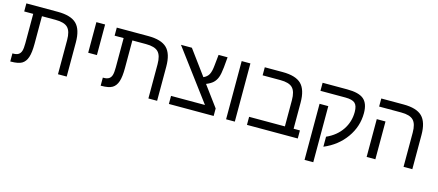

<svg xmlns="http://www.w3.org/2000/svg" viewBox="-54 -1160 4356 1909"><g transform="rotate(15 2124.0 -205.5)"><path d="M127.9 -516.1H35.2V-599.1H358.9Q493.7 -599.1 552.2 -541.7Q610.8 -484.4 610.8 -351.1V0H521V-352.1Q521 -441.9 484.6 -479Q448.2 -516.1 357.9 -516.1H217.8V-231.9Q217.8 -142.1 201.4 -92.8Q185.1 -43.5 148.9 -21.7Q112.8 0 35.2 0H29.8V-83H38.1Q72.3 -83 91.8 -95.5Q111.3 -107.9 119.6 -134.3Q127.9 -160.6 127.9 -213.9Z M755.9 -599.1H845.7V-284.2H755.9Z M1058.6 -516.1H965.8V-599.1H1289.6Q1424.3 -599.1 1482.9 -541.7Q1541.5 -484.4 1541.5 -351.1V0H1451.7V-352.1Q1451.7 -441.9 1415.3 -479Q1378.9 -516.1 1288.6 -516.1H1148.4V-231.9Q1148.4 -142.1 1132.1 -92.8Q1115.7 -43.5 1079.6 -21.7Q1043.5 0 965.8 0H960.4V-83H968.8Q1002.9 -83 1022.5 -95.5Q1042 -107.9 1050.3 -134.3Q1058.6 -160.6 1058.6 -213.9Z M2123.5 0H1662.6V-83H2011.7L1626.5 -599.1H1738.8L1924.8 -346.2Q1962.4 -362.3 1979.5 -393.8Q1996.6 -425.3 2002.4 -490.2L2013.7 -599.1H2106.4L2096.7 -492.2Q2089.8 -423.8 2076.4 -388.4Q2063 -353 2038.1 -329.6Q2013.2 -306.2 1967.8 -288.1L2123.5 -77.1Z M2251.5 -599.1H2341.3V0H2251.5Z M2489.3 -516.1V-599.1H2673.3Q2808.1 -599.1 2866.2 -541.5Q2924.3 -483.9 2924.3 -351.1V-83H2989.3V0H2466.3V-83H2834.5V-352.1Q2834.5 -441.9 2798.1 -479Q2761.7 -516.1 2672.4 -516.1Z M3199.2 -389.2V188H3109.4V-389.2ZM3084.5 -599.1H3337.4Q3458 -599.1 3508.8 -555.9Q3559.6 -512.7 3559.6 -413.1Q3559.6 -275.4 3477.8 -160.4Q3396 -45.4 3256.3 13.2V-89.8Q3358.4 -135.7 3413.3 -217.5Q3468.3 -299.3 3468.3 -400.9Q3468.3 -466.3 3439.7 -491.2Q3411.1 -516.1 3341.3 -516.1H3084.5Z M3788.1 0H3698.2V-389.2H3788.1ZM4168.5 0H4078.1V-352.1Q4078.1 -441.9 4041.7 -479Q4005.4 -516.1 3916 -516.1H3688.5V-599.1H3917.5Q4052.2 -599.1 4110.4 -541.5Q4168.5 -483.9 4168.5 -351.1Z"/></g></svg>

Font: Liberation Sans
Style: Regular
Weight: 400
Designer: Steve Matteson
Foundry: Ascender Corporation
Version: Version 2.00.1